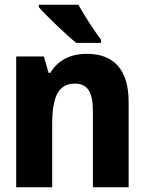

<svg xmlns="http://www.w3.org/2000/svg" viewBox="-20 -786 603 806"><path d="M300 -606H404V-619C379 -652 332 -724 309 -766H143V-756C174 -720 260 -638 300 -606ZM48 0H199V-264C199 -377 224 -435 294 -435C346 -435 370 -402 370 -319V0H520V-358C520 -491 460 -560 345 -560C272 -560 222 -531 191 -480H184L164 -549H48Z"/></svg>

Font: Noto Sans Mono SemiCondensed ExtraBold
Style: Regular
Weight: 800
Width: 4
Designer: Monotype Design Team
Foundry: Monotype Imaging Inc.
Version: Version 2.014